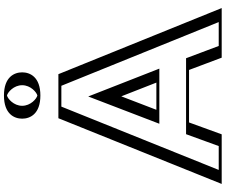

<svg xmlns="http://www.w3.org/2000/svg" viewBox="-105 -1035 1140 970"><g transform="rotate(-90 465.0 -550.0)"><path d="M467.5 -1100C518.5 -1100 559.5 -1059 559.5 -1008C559.5 -957 518.5 -916 467.5 -916C416.5 -916 375.5 -957 375.5 -1008C375.5 -1059 416.5 -1100 467.5 -1100ZM551 -825 885 0H683L621 -165H307L247 0H45L377 -825ZM557 -330H371L463 -570ZM467.5 -1085C510.2 -1085 544.5 -1050.7 544.5 -1008C544.5 -965.3 510.2 -931 467.5 -931C424.8 -931 390.5 -965.3 390.5 -1008C390.5 -1050.7 424.8 -1085 467.5 -1085ZM540.9 -810 862.7 -15H693.4L631.4 -180H296.5L236.5 -15H67.2L387.1 -810ZM579 -315H349.2L462.8 -611.5ZM467.5 -1085C424.8 -1085 390.5 -1050.7 390.5 -1008C390.5 -965.3 424.8 -931 467.5 -931C510.2 -931 544.5 -965.3 544.5 -1008C544.5 -1050.7 510.2 -1085 467.5 -1085ZM540.9 -810H387.1L67.2 -15H236.5L296.5 -180H631.4L693.4 -15H862.7ZM579 -315 462.8 -611.5 349.2 -315ZM467.5 -1100C416.5 -1100 375.5 -1059 375.5 -1008C375.5 -957 416.5 -916 467.5 -916C518.5 -916 559.5 -957 559.5 -1008C559.5 -1059 518.5 -1100 467.5 -1100ZM551 -825H377L45 0H247L307 -165H621L683 0H885ZM557 -330 463 -570 371 -330ZM467.5 -1084.8C483.9 -1081 519.5 -1050.7 519.5 -1008C519.5 -965 483.4 -934.9 467.5 -931.2C451.1 -935 415.5 -965.3 415.5 -1008C415.5 -1051 451.6 -1081.1 467.5 -1084.8ZM516.6 -810 838.5 -15H717.8L655.8 -180H272.1L212.1 -15H91.5L411.4 -810ZM603.3 -315 462.6 -674.3 324.8 -315ZM467.5 -1100C373.4 -1100 350.5 -1047.3 350.5 -1008C350.5 -968.7 373.4 -916 467.5 -916C561.6 -916 584.5 -968.7 584.5 -1008C584.5 -1047.3 561.6 -1100 467.5 -1100ZM575.3 -825H352.7L20.7 0H271.4L331.4 -165H596.6L658.6 0H909.3ZM532.7 -330H395.3L463.3 -507.2Z"/></g></svg>

Font: Hussar Outliner
Style: Regular
Weight: 700
Foundry: Cannot Into Space Fonts
Version: Version 0.92